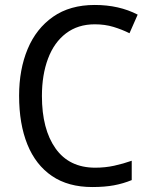

<svg xmlns="http://www.w3.org/2000/svg" viewBox="-20 -744 604 774"><path d="M362 -646Q294 -646 246 -609.5Q198 -573 173.5 -507.5Q149 -442 149 -357Q149 -223 204 -145.5Q259 -68 364 -68Q404 -68 440.5 -76Q477 -84 511 -96V-18Q477 -4 439.5 3Q402 10 352 10Q255 10 189.5 -34.5Q124 -79 90.5 -161.5Q57 -244 57 -358Q57 -464 91.5 -546.5Q126 -629 194 -676.5Q262 -724 362 -724Q460 -724 535 -685L502 -610Q472 -625 437.5 -635.5Q403 -646 362 -646Z"/></svg>

Font: Noto Sans Gurmukhi UI SemiCondensed
Style: Regular
Weight: 400
Width: 4
Designer: Jelle Bosma - Monotype Design Team
Foundry: Monotype Imaging Inc.
Version: Version 2.004; ttfautohint (v1.8.4.7-5d5b)